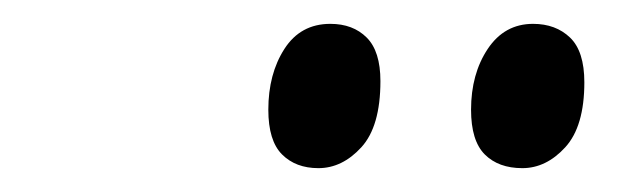

<svg xmlns="http://www.w3.org/2000/svg" viewBox="-20 -764 538 161"><path d="M418 -623Q398 -623 386.5 -634.5Q375 -646 375 -672Q375 -702 389 -723Q403 -744 427 -744Q446 -744 458 -732.5Q470 -721 470 -695Q470 -658 454 -640.5Q438 -623 418 -623ZM247 -623Q228 -623 216.5 -634.5Q205 -646 205 -672Q205 -702 218.5 -723Q232 -744 257 -744Q276 -744 287.5 -732.5Q299 -721 299 -696Q299 -658 283 -640.5Q267 -623 247 -623Z"/></svg>

Font: Noto Serif Display Condensed SemiBold
Style: Italic
Weight: 600
Width: 3
Italic angle: -12°
Designer: Monotype Design Team
Foundry: Monotype Imaging Inc.
Version: Version 2.009